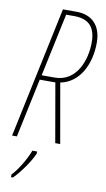

<svg xmlns="http://www.w3.org/2000/svg" viewBox="-102 -762 567 1030"><g transform="rotate(10 182.0 -246.5)"><path d="M3 0H29L97 -321H182L238 0H265L208 -325C312 -345 364 -453 364 -569C364 -666 309 -714 229 -714H154ZM174 -346H103L176 -689H220C297 -689 337 -652 337 -566C337 -469 293 -346 174 -346ZM36 206V221H46C83 186 133 114 150 72V61H124C109 106 64 179 36 206Z"/></g></svg>

Font: Noto Sans ExtraCondensed Thin
Style: Italic
Weight: 100
Width: 2
Italic angle: -12°
Designer: Monotype Design Team
Foundry: Monotype Imaging Inc.
Version: Version 2.013